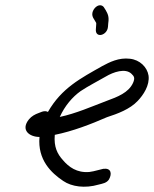

<svg xmlns="http://www.w3.org/2000/svg" viewBox="-20 -744 585 729"><path d="M130 -224C122 -137 175 -87 220 -57C252 -35 303 -28 354 -43C370 -47 385 -49 394 -63C406 -85 402 -107 372 -103L352 -98C340 -95 329 -92 319 -91C272 -87 241 -110 219 -136C198 -159 184 -186 188 -232C257 -246 324 -272 386 -299C426 -312 473 -329 503 -361C524 -383 549 -420 544 -457C539 -489 511 -517 473 -521C431 -526 396 -508 368 -493C287 -447 214 -410 162 -319C157 -322 149 -323 140 -320L127 -315C113 -310 100 -303 90 -291C57 -250 92 -224 130 -224ZM286 -398C316 -418 350 -435 381 -453C411 -471 456 -486 479 -464C490 -454 493 -447 485 -429C468 -392 426 -376 385 -361C327 -339 268 -313 207 -300C226 -342 255 -376 286 -398ZM345 -647 344 -633C341 -597 388 -609 390 -643L391 -656C395 -681 389 -692 381 -706L374 -717C371 -721 366 -724 360 -724C347 -724 334 -710 331 -696C329 -687 332 -680 334 -676L340 -666C346 -655 346 -660 345 -647Z"/></svg>

Font: Stray Cat
Style: BdCnObl
Weight: 700
Version: Version 1.0